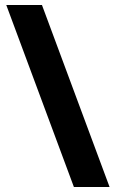

<svg xmlns="http://www.w3.org/2000/svg" viewBox="-20 -739 461 764"><path d="M147 -719H5L274 5H416Z"/></svg>

Font: Noto Sans Gujarati UI SemiCondensed ExtraBold
Style: Regular
Weight: 800
Width: 4
Designer: Jelle Bosma - Monotype Design Team, Universal Thirst
Foundry: Monotype Imaging Inc.
Version: Version 2.106